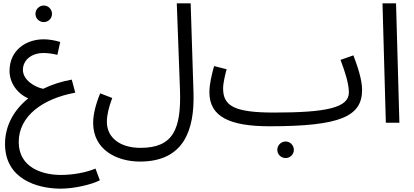

<svg xmlns="http://www.w3.org/2000/svg" viewBox="-20 -734 2473 1148"><path d="M242 -602C269 -602 291 -624 291 -651C291 -678 269 -701 242 -701C214 -701 192 -678 192 -651C192 -624 214 -602 242 -602ZM343 394C425 394 529 369 577 344L551 274C491 299 413 312 343 312C240 312 92 272 92 115C92 -40 235 -144 430 -180L409 -258C347 -247 289 -228 238 -203C187 -213 117 -256 117 -316C117 -375 168 -417 241 -417C265 -417 296 -413 323 -406L340 -483C308 -493 272 -499 241 -499C137 -499 37 -435 37 -310C37 -239 83 -174 149 -146C62 -76 10 19 10 127C10 335 200 394 343 394Z M537 1C537 160 676 232 817 232C1079 232 1144 44 1137 -180L1120 -714H1037L1056 -201C1065 40 1015 150 820 150C700 150 619 91 619 -6C619 -46 630 -92 651 -148L579 -176C550 -105 537 -47 537 1Z M1592 21C2018 21 2145 -39 2145 -197C2145 -257 2118 -338 2093 -403L2016 -376C2045 -300 2066 -231 2066 -181C2066 -89 1929 -61 1618 -61C1380 -61 1314 -101 1314 -205C1314 -239 1327 -290 1335 -320L1260 -339C1246 -289 1232 -231 1232 -182C1232 -36 1354 21 1592 21ZM1688 211C1715 211 1737 189 1737 162C1737 135 1715 112 1688 112C1660 112 1638 135 1638 162C1638 189 1660 211 1688 211Z M2287 0H2368L2348 -714H2267Z"/></svg>

Font: Noto Sans Math
Style: Regular
Weight: 400
Designer: Monotype Design Team, Delve Withrington, Jeff Kellem
Foundry: Monotype Imaging Inc., Delve Fonts LLC
Version: Version 3.000